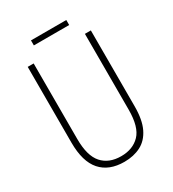

<svg xmlns="http://www.w3.org/2000/svg" viewBox="-200 -943 961 1064"><g transform="rotate(-30 280.0 -411.0)"><path d="M482 -228Q482 -142 456.5 -89.5Q431 -37 385.5 -13.5Q340 10 280 10Q182 10 130 -49Q78 -108 78 -229V-714H116V-231Q116 -123 159 -74.5Q202 -26 280 -26Q355 -26 399.5 -72Q444 -118 444 -229V-714H482ZM393 -832V-800H167V-832Z"/></g></svg>

Font: Noto Sans Kannada Condensed ExtraLight
Style: Regular
Weight: 200
Width: 3
Designer: Jelle Bosma - Monotype Design Team
Foundry: Monotype Imaging Inc.
Version: Version 2.005; ttfautohint (v1.8.4.7-5d5b)